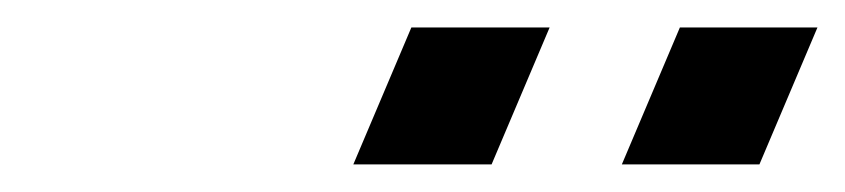

<svg xmlns="http://www.w3.org/2000/svg" viewBox="-20 -704 612 139"><path d="M235.8 -585 277.8 -684.1H377.9L335.9 -585ZM430.2 -585 472.2 -684.1H571.8L529.8 -585Z"/></svg>

Font: Redaction
Style: Italic
Weight: 400
Designer: Jeremy Mickel / Forest Young
Foundry: MCKL
Version: Version 2.001;hotconv 1.0.113;makeotfexe 2.5.65598 DEVELOPME